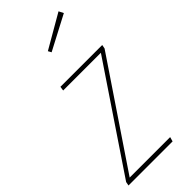

<svg xmlns="http://www.w3.org/2000/svg" viewBox="-256 -802 845 845"><g transform="rotate(-45 166.5 -380.0)"><path d="M313 -759.8 324.2 -737.8 164.1 -653.8 155.8 -668.9ZM344.2 -519 340.8 -501 17.1 -21H269L263.2 0H-11.2L-7.8 -18.1L315.9 -499H81.1L84 -519Z"/></g></svg>

Font: Fira Sans Compressed Thin
Style: Italic
Weight: 100
Width: 3
Italic angle: -8°
Designer: Carrois Corporate & Edenspiekermann AG
Foundry: Carrois Corporate GbR & Edenspiekermann AG
Version: Version 4.203;PS 004.203;hotconv 1.0.88;makeotf.lib2.5.64775